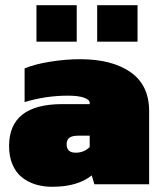

<svg xmlns="http://www.w3.org/2000/svg" viewBox="-20 -713 627 743"><path d="M121.1 -551.8V-692.9H276.9V-551.8ZM356 -551.8V-692.9H512.2V-551.8ZM182.1 9.8Q147 9.8 117.4 0.7Q87.9 -8.3 64.7 -26.9Q41.5 -45.4 28.3 -76.4Q15.1 -107.4 15.1 -147.9Q15.1 -310.1 221.2 -310.1H327.1V-314.9Q327.1 -327.1 305.2 -335Q283.2 -342.8 242.2 -342.8Q157.2 -342.8 75.2 -317.9V-448.2Q113.3 -464.4 173.3 -474.1Q233.4 -483.9 290 -483.9Q413.6 -483.9 485.4 -433.6Q557.1 -383.3 557.1 -283.2V0H345.2L335 -34.2Q280.3 9.8 182.1 9.8ZM272.9 -122.1Q305.2 -122.1 327.1 -144V-188H283.2Q259.8 -188 248.8 -180.2Q237.8 -172.4 237.8 -154.8Q237.8 -122.1 272.9 -122.1Z"/></svg>

Font: Kanit Black
Style: Regular
Weight: 900
Designer: Katatrad Team
Foundry: CadsonDemak
Version: Version 1.000;PS 001.000;hotconv 1.0.88;makeotf.lib2.5.64775